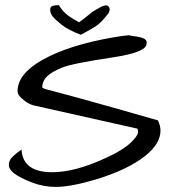

<svg xmlns="http://www.w3.org/2000/svg" viewBox="-20 -732 683 753"><path d="M64.5 -145.5Q69.3 -56.6 184.6 -56.6Q275.4 -56.6 396.5 -113.3Q482.4 -152.3 511.7 -193.4Q521.5 -206.1 521.5 -214.4Q521.5 -222.7 518.6 -227.5L113.3 -318.4Q95.7 -322.3 79.1 -335Q48.8 -356.4 48.8 -374Q48.8 -441.4 144.5 -496.1Q250 -555.7 426.8 -585.9Q466.8 -592.8 486.3 -593.8Q492.2 -591.8 504.4 -590.3Q516.6 -588.9 529.3 -585.9Q559.6 -579.1 554.7 -560.5Q554.7 -527.3 427.7 -507.8Q263.7 -483.4 223.1 -466.8Q182.6 -450.2 164.6 -432.6Q146.5 -415 145.5 -390.6Q145.5 -385.7 168 -379.9Q190.4 -374 221.7 -365.7Q252.9 -357.4 302.7 -343.8Q423.8 -310.5 599.6 -259.8Q609.4 -238.3 609.4 -219.7Q609.4 -168 548.8 -120.1Q480.5 -66.4 359.4 -29.3Q258.8 1 199.2 1Q149.4 1 104.5 -16.6Q59.6 -34.2 37.1 -50.8Q14.6 -67.4 14.6 -85.4Q14.6 -103.5 29.8 -117.7Q44.9 -131.8 53.2 -137.2Q61.5 -142.6 64.5 -145.5ZM210.9 -711.9Q221.7 -693.4 237.8 -678.7Q253.9 -664.1 290 -644.5Q316.4 -664.1 326.2 -672.4Q335.9 -680.7 341.3 -684.6Q346.7 -688.5 353 -691.9Q359.4 -695.3 377.9 -706.1Q398.4 -715.8 406.2 -706.1Q410.2 -701.2 410.2 -694.8Q410.2 -688.5 405.3 -679.7Q377 -643.6 359.4 -631.8Q336.9 -616.2 296.9 -595.7Q247.1 -614.3 220.7 -635.7Q194.3 -657.2 185.5 -668.9Q176.8 -680.7 176.8 -693.4Q176.8 -706.1 186.5 -709Q196.3 -711.9 210.9 -711.9Z"/></svg>

Font: Architects Daughter
Style: Regular
Weight: 400
Designer: Kimberly Geswein
Foundry: Kimberly Geswein
Version: Version 1.003 2010